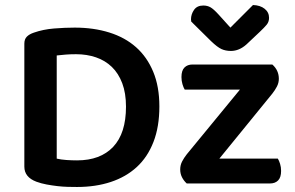

<svg xmlns="http://www.w3.org/2000/svg" viewBox="-20 -731 1174 765"><path d="M482 -306Q482 -360 467 -399.5Q452 -439 425.5 -464.5Q399 -490 362.5 -502.5Q326 -515 283 -515Q260 -515 241.5 -513.5Q223 -512 206 -510V-99Q223 -95 244.5 -93.5Q266 -92 287 -92Q380 -92 431 -146Q482 -200 482 -306ZM615 -307Q615 -226 591.5 -165.5Q568 -105 525 -65.5Q482 -26 421.5 -6Q361 14 287 14Q270 14 250 13.5Q230 13 208.5 10.5Q187 8 165.5 4Q144 0 125 -7Q77 -25 77 -67V-557Q77 -575 87 -585Q97 -595 115 -601Q152 -614 195.5 -617.5Q239 -621 278 -621Q353 -621 415.5 -601.5Q478 -582 522 -543Q566 -504 590.5 -445Q615 -386 615 -307ZM724 0Q712 -11 705 -25Q698 -39 698 -56Q698 -73 705.5 -87.5Q713 -102 724 -116L936 -374H716Q711 -382 707 -395.5Q703 -409 703 -424Q703 -450 715 -462Q727 -474 747 -474H1065Q1091 -451 1091 -417Q1091 -401 1083.5 -386.5Q1076 -372 1065 -358L854 -99H1087Q1092 -91 1096 -78Q1100 -65 1100 -50Q1100 -24 1088 -12Q1076 0 1056 0ZM898 -621 988 -711Q1017 -710 1034.5 -696Q1052 -682 1052 -660Q1052 -644 1042.5 -632.5Q1033 -621 1015 -604L962 -554Q933 -528 900 -528Q879 -528 862.5 -535.5Q846 -543 821 -567L742 -645Q741 -649 741 -654Q741 -674 753 -691.5Q765 -709 790 -709Q806 -709 818.5 -702Q831 -695 851 -673Z"/></svg>

Font: Baloo Chettan 2 SemiBold
Style: Regular
Weight: 600
Designer: Maithili Shingre, Unnati Kotecha and Ek Type
Foundry: Ek Type
Version: Version 1.640;hotconv 1.0.111;makeotfexe 2.5.65597; ttfautoh